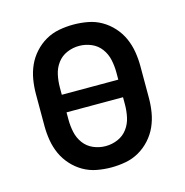

<svg xmlns="http://www.w3.org/2000/svg" viewBox="-85 -608 671 696"><g transform="rotate(-15 250.0 -260.0)"><path d="M250 8Q223 8 196 3Q169 -2 145.5 -15.5Q122 -29 103.5 -49.5Q85 -70 74 -94.5Q63 -119 58.5 -146Q54 -173 54 -200V-320Q54 -347 58.5 -374Q63 -401 74 -425.5Q85 -450 103.5 -470.5Q122 -491 145.5 -504.5Q169 -518 196 -523Q223 -528 250 -528Q277 -528 304 -523Q331 -518 354.5 -504.5Q378 -491 396.5 -470.5Q415 -450 426 -425.5Q437 -401 441.5 -374Q446 -347 446 -320V-200Q446 -173 441.5 -146Q437 -119 426 -94.5Q415 -70 396.5 -49.5Q378 -29 354.5 -15.5Q331 -2 304 3Q277 8 250 8ZM356 -293V-320Q356 -344 351 -367.5Q346 -391 332 -410Q318 -429 296 -438.5Q274 -448 250 -448Q226 -448 204 -438.5Q182 -429 168 -410Q154 -391 149 -367.5Q144 -344 144 -320V-293ZM250 -72Q274 -72 296 -81.5Q318 -91 332 -110Q346 -129 351 -152.5Q356 -176 356 -200V-227H144V-200Q144 -176 149 -152.5Q154 -129 168 -110Q182 -91 204 -81.5Q226 -72 250 -72Z"/></g></svg>

Font: Iosevka Term Curly Medium
Style: Regular
Weight: 500
Designer: Belleve Invis
Foundry: Belleve Invis
Version: Version 32.3.0